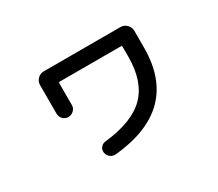

<svg xmlns="http://www.w3.org/2000/svg" viewBox="-112 -809 1224 1080"><g transform="rotate(-30 500.0 -268.5)"><path d="M196 -329V-515Q196 -538 212.5 -555Q229 -572 252 -572H751Q774 -572 791 -555Q808 -538 808 -515V-406Q808 -8 371 35Q352 37 336 25Q320 13 317 -7Q314 -26 325.5 -40.5Q337 -55 356 -57Q541 -77 623.5 -161Q706 -245 706 -406V-469Q706 -477 698 -477H303Q295 -477 295 -469V-329Q295 -309 280 -294.5Q265 -280 245 -280Q225 -280 210.5 -294.5Q196 -309 196 -329Z"/></g></svg>

Font: Rounded Mplus 1c Medium
Style: Regular
Weight: 500
Version: Version 1.059.20150529